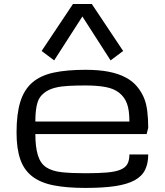

<svg xmlns="http://www.w3.org/2000/svg" viewBox="-20 -926 821 957"><path d="M406.2 10.7Q312.5 10.7 247.1 -2.2Q181.6 -15.1 140.6 -46.9Q99.6 -78.6 81.1 -131.8Q62.5 -185.1 62.5 -265.6Q62.5 -357.9 81.1 -418.2Q99.6 -478.5 140.6 -514.2Q181.6 -549.8 247.1 -564Q312.5 -578.1 406.2 -578.1Q473.1 -578.1 522.2 -568.4Q571.3 -558.6 606.2 -540Q641.1 -521.5 662.8 -495.1Q684.6 -468.8 697 -439.7Q709.5 -410.6 714.1 -371.6Q718.8 -332.5 718.8 -289.1L710.9 -257.8H156.2Q156.2 -193.4 168.9 -152.1Q181.6 -110.8 210.9 -91.8Q240.2 -72.8 288.1 -67.6Q335.9 -62.5 406.2 -62.5Q470.7 -62.5 512.9 -66.2Q555.2 -69.8 580.1 -80.1Q605 -90.3 615 -108.6Q625 -127 625 -156.2H718.8Q718.8 -110.8 702.9 -78.9Q687 -46.9 650.4 -27.1Q613.8 -7.3 554 1.7Q494.1 10.7 406.2 10.7ZM406.2 -500Q359.4 -500 322.5 -498Q285.6 -496.1 258.1 -489.5Q230.5 -482.9 210.9 -470.5Q191.4 -458 179.4 -441.2Q167.5 -424.3 161.9 -393.8Q156.2 -363.3 156.2 -320.3H625Q625 -377.4 612.8 -409.9Q600.6 -442.4 574.2 -463.4Q547.9 -484.4 506.3 -492.2Q464.8 -500 406.2 -500ZM531.2 -625 593.8 -671.9 437.5 -906.2H343.8L187.5 -671.9L250 -625L390.6 -843.8Z"/></svg>

Font: Michroma
Style: Regular
Weight: 400
Version: Version 1.000